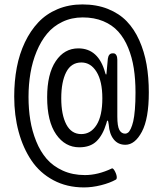

<svg xmlns="http://www.w3.org/2000/svg" viewBox="-20 -754 714 851"><path d="M352.1 76.7Q276.4 76.7 216.6 44.7Q156.7 12.7 119.4 -42.7Q82 -98.1 62.5 -170.4Q43 -242.7 43 -326.2Q43 -394 54.4 -454.6Q65.9 -515.1 90.3 -566.4Q114.7 -617.7 149.9 -655Q185.1 -692.4 235.1 -713.4Q285.2 -734.4 345.2 -734.4Q408.2 -734.4 458.3 -714.4Q508.3 -694.3 541.7 -659.7Q575.2 -625 597.4 -575.2Q619.6 -525.4 629.6 -468.3Q639.6 -411.1 639.6 -344.2Q639.6 -228 608.9 -170.2Q578.1 -112.3 535.6 -112.3Q503.4 -112.3 484.1 -136.2Q464.8 -160.2 461.9 -201.7Q460 -219.7 456.5 -219.7Q454.1 -219.7 451.2 -206.5Q435.5 -154.8 407.7 -127.9Q379.9 -101.1 331.5 -101.1Q268.6 -101.1 228.8 -158.4Q189 -215.8 189 -322.8Q189 -426.3 227.1 -482.9Q265.1 -539.6 327.1 -539.6Q416.5 -539.6 446.3 -431.2Q448.2 -423.8 450.2 -423.8Q452.1 -423.8 452.1 -429.7L458 -493.7Q461.4 -517.6 479 -517.6H482.9Q490.7 -517.6 495.4 -509.8Q500 -502 500 -489.7V-237.8Q500 -194.8 509 -178.2Q518.1 -161.6 534.7 -161.6Q541.5 -161.6 547.6 -166.3Q553.7 -170.9 559.8 -183.8Q565.9 -196.8 570.6 -216.6Q575.2 -236.3 577.9 -269Q580.6 -301.8 580.6 -344.2Q580.6 -402.3 573 -451.2Q565.4 -500 548.1 -542.2Q530.8 -584.5 504.2 -614Q477.5 -643.6 437.5 -660.2Q397.5 -676.8 346.7 -676.8Q297.4 -676.8 256.6 -657.2Q215.8 -637.7 188.5 -604.5Q161.1 -571.3 142.3 -525.9Q123.5 -480.5 115 -429.9Q106.4 -379.4 106.4 -324.2Q106.4 -270 114.3 -221.7Q122.1 -173.3 140.4 -127.9Q158.7 -82.5 186.8 -50Q214.8 -17.6 258.3 2.2Q301.8 22 356.4 22Q414.1 22 475.6 -7.3L476.1 -7.8Q476.6 -7.8 477.1 -7.8Q482.9 -7.8 490.2 6.8Q497.6 21.5 497.6 32.7Q497.6 39.6 493.7 42Q466.8 57.1 427.7 66.9Q388.7 76.7 352.1 76.7ZM340.3 -159.7Q382.3 -159.7 408 -200.2Q433.6 -240.7 433.6 -318.4Q433.6 -394 408 -435.5Q382.3 -477.1 340.8 -477.1Q295.4 -477.1 273.4 -434.1Q251.5 -391.1 251.5 -318.4Q251.5 -245.6 273.9 -202.6Q296.4 -159.7 340.3 -159.7Z"/></svg>

Font: BenchNine
Style: Bold
Weight: 700
Version: Version 1 ; ttfautohint (v0.92.18-e454-dirty) -l 8 -r 50 -G 